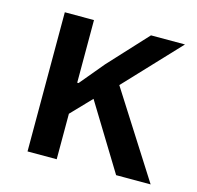

<svg xmlns="http://www.w3.org/2000/svg" viewBox="-82 -606 712 693"><g transform="rotate(15 273.5 -260.0)"><path d="M409 0 259 -245 187 -170V0H78V-520H187V-286H192L267 -376L400 -520H527L336 -317L538 0Z"/></g></svg>

Font: IBM Plex Sans Medm
Style: Regular
Weight: 500
Designer: Mike Abbink, Paul van der Laan, Pieter van Rosmalen
Foundry: Bold Monday
Version: Version 3.005